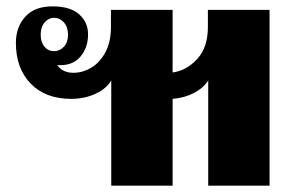

<svg xmlns="http://www.w3.org/2000/svg" viewBox="-20 -584 918 604"><path d="M828 -553V0H635V-331Q621 -308 591 -292Q561 -276 523 -273V0H330V-331Q315 -305 280.5 -289Q246 -273 204 -273Q123 -273 76.5 -321Q30 -369 30 -449Q30 -499 59.5 -531.5Q89 -564 145 -564Q201 -564 229 -539Q257 -514 257 -476Q257 -435 234 -407Q211 -379 170 -379H160Q177 -355 211 -355Q240 -355 267 -371Q294 -387 311.5 -419.5Q329 -452 329 -499V-553H523V-356Q567 -362 600.5 -398.5Q634 -435 634 -499V-553ZM150 -423Q168 -423 181 -437Q194 -451 194 -475Q194 -499 181 -513.5Q168 -528 150 -528Q133 -528 120.5 -513.5Q108 -499 108 -475Q108 -451 120 -437Q132 -423 150 -423Z"/></svg>

Font: Trirong Black
Style: Regular
Weight: 900
Designer: Katatrad Team
Foundry: CadsonDemak
Version: Version 1.001